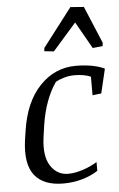

<svg xmlns="http://www.w3.org/2000/svg" viewBox="-57 -860 566 911"><g transform="rotate(-5 226.0 -404.5)"><path d="M423.8 -399.4 381.8 -394.5V-482.9Q366.2 -489.7 346.2 -493.2Q326.2 -496.6 304.2 -496.6Q279.3 -496.6 255.4 -489.7Q231.4 -482.9 213.9 -472.7Q187.5 -434.6 169.2 -385.5Q150.9 -336.4 141.1 -274.4L132.8 -216.3Q120.6 -127.4 151.1 -80.3Q181.6 -33.2 234.9 -33.2Q266.1 -33.2 303.5 -45.2Q340.8 -57.1 373 -77.1V-35.2Q341.8 -14.2 298.3 -1.7Q254.9 10.7 208.5 10.7Q113.3 10.7 71 -43.5Q28.8 -97.7 43.9 -209.5L50.8 -254.9Q70.8 -390.1 142.6 -465.3Q214.4 -540.5 314.9 -540.5Q354 -540.5 389.6 -534.2Q425.3 -527.8 451.2 -515.1ZM449.7 -622.6 402.3 -617.7 329.6 -745.6 217.3 -617.7 171.9 -622.6 173.8 -638.2 313.5 -820.3 377.4 -815.4 451.7 -638.2Z"/></g></svg>

Font: Noticia Text
Style: Italic
Weight: 400
Italic angle: -8°
Designer: JM Sole
Foundry: JM Sole
Version: Version 1.003